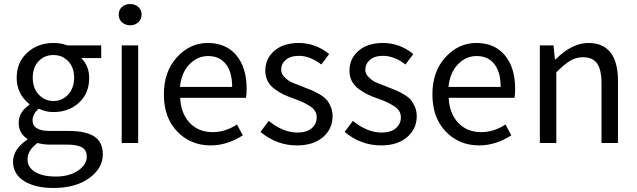

<svg xmlns="http://www.w3.org/2000/svg" viewBox="-20 -712 3173 956"><path d="M116 -17V-21Q73 -48 73 -100Q73 -154 126 -190V-194Q63 -245 63 -325Q63 -402 116 -450Q169 -498 246 -498Q284 -498 315 -486H484V-423H384Q424 -385 424 -323Q424 -247 373 -200.5Q322 -154 246 -154Q207 -154 173 -171Q142 -144 142 -113Q142 -60 228 -60H322Q408 -60 450 -32Q492 -4 492 56Q492 126 424 175Q356 224 246 224Q155 224 100 189.5Q45 155 45 93Q45 31 116 -17ZM117 82Q117 121 154.5 144Q192 167 258 167Q325 167 368.5 137.5Q412 108 412 68Q412 35 387.5 21.5Q363 8 314 8H230Q195 8 167 0Q117 36 117 82ZM172.5 -407.5Q143 -377 143 -325Q143 -273 173 -241Q203 -209 246 -209Q289 -209 319 -241Q349 -273 349 -325Q349 -377 319.5 -407.5Q290 -438 246 -438Q202 -438 172.5 -407.5Z M571 -639Q571 -663 587.5 -677.5Q604 -692 628 -692Q652 -692 668.5 -677.5Q685 -663 685 -639Q685 -616 668.5 -601Q652 -586 628 -586Q604 -586 587.5 -601Q571 -616 571 -639ZM586 0V-486H668V0Z M796 -242Q796 -356 861 -427Q926 -498 1014 -498Q1106 -498 1157 -436.5Q1208 -375 1208 -270Q1208 -243 1205 -225H877Q881 -146 925 -100Q969 -54 1039 -54Q1101 -54 1160 -92L1189 -38Q1111 12 1029 12Q929 12 862.5 -57Q796 -126 796 -242ZM876 -279H1136Q1136 -353 1104.5 -393Q1073 -433 1016 -433Q963 -433 923 -391.5Q883 -350 876 -279Z M1277 -55 1318 -110Q1390 -52 1461 -52Q1507 -52 1532 -73.5Q1557 -95 1557 -128Q1557 -146 1548 -160Q1539 -174 1520 -185.5Q1501 -197 1487 -203.5Q1473 -210 1446 -220Q1414 -231 1393 -241Q1372 -251 1348.5 -268Q1325 -285 1313 -308Q1301 -331 1301 -360Q1301 -420 1346 -459Q1391 -498 1468 -498Q1551 -498 1619 -443L1580 -391Q1523 -434 1469 -434Q1426 -434 1403 -414Q1380 -394 1380 -364Q1380 -344 1397 -327.5Q1414 -311 1428.5 -304Q1443 -297 1481 -283Q1486 -281 1488 -280Q1516 -269 1531 -263Q1546 -257 1569.5 -243.5Q1593 -230 1605 -216.5Q1617 -203 1626.5 -181.5Q1636 -160 1636 -133Q1636 -71 1588.5 -29.5Q1541 12 1458 12Q1358 12 1277 -55Z M1696 -55 1737 -110Q1809 -52 1880 -52Q1926 -52 1951 -73.5Q1976 -95 1976 -128Q1976 -146 1967 -160Q1958 -174 1939 -185.5Q1920 -197 1906 -203.5Q1892 -210 1865 -220Q1833 -231 1812 -241Q1791 -251 1767.5 -268Q1744 -285 1732 -308Q1720 -331 1720 -360Q1720 -420 1765 -459Q1810 -498 1887 -498Q1970 -498 2038 -443L1999 -391Q1942 -434 1888 -434Q1845 -434 1822 -414Q1799 -394 1799 -364Q1799 -344 1816 -327.5Q1833 -311 1847.5 -304Q1862 -297 1900 -283Q1905 -281 1907 -280Q1935 -269 1950 -263Q1965 -257 1988.5 -243.5Q2012 -230 2024 -216.5Q2036 -203 2045.5 -181.5Q2055 -160 2055 -133Q2055 -71 2007.5 -29.5Q1960 12 1877 12Q1777 12 1696 -55Z M2133 -242Q2133 -356 2198 -427Q2263 -498 2351 -498Q2443 -498 2494 -436.5Q2545 -375 2545 -270Q2545 -243 2542 -225H2214Q2218 -146 2262 -100Q2306 -54 2376 -54Q2438 -54 2497 -92L2526 -38Q2448 12 2366 12Q2266 12 2199.5 -57Q2133 -126 2133 -242ZM2213 -279H2473Q2473 -353 2441.5 -393Q2410 -433 2353 -433Q2300 -433 2260 -391.5Q2220 -350 2213 -279Z M2668 0V-486H2736L2743 -416H2746Q2828 -498 2909 -498Q3057 -498 3057 -308V0H2975V-297Q2975 -365 2953 -396Q2931 -427 2883 -427Q2848 -427 2819 -409.5Q2790 -392 2750 -352V0Z"/></svg>

Font: RibengUni
Style: Regular
Weight: 400
Designer: (1) Dr. Andrew Glass (Program Manager at Microsoft Corporation)
(2) Bivuti Chakma (Suz Moriz)
(3) Paul D. Hunt (Adobe Co
Foundry: Bivuti Chakma and Jyoti Chakma
Version: Version 1.2020